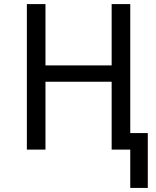

<svg xmlns="http://www.w3.org/2000/svg" viewBox="-20 -734 765 942"><path d="M619.1 -81.1H705.1V188H619.1V0H527.8V-333H203.1V0H111.8V-713.9H203.1V-413.1H527.8V-713.9H619.1Z"/></svg>

Font: Droid Sans
Style: Regular
Weight: 400
Foundry: Ascender Corporation
Version: Version 1.00 build 114